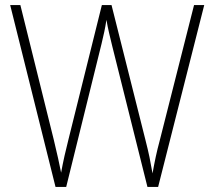

<svg xmlns="http://www.w3.org/2000/svg" viewBox="-20 -734 841 754"><path d="M782 -714 601 0H559L421 -552Q414 -581 408.5 -604Q403 -627 398 -656Q394 -630 389.5 -609Q385 -588 379 -563L240 0H198L20 -714H60L191 -186Q201 -144 208 -113Q215 -82 220 -56Q226 -89 233.5 -122.5Q241 -156 249 -187L380 -714H418L551 -185Q561 -146 567 -117Q573 -88 579 -53Q585 -87 591.5 -117.5Q598 -148 608 -185L742 -714Z"/></svg>

Font: Noto Sans Ethiopic SemiCondensed ExtraLight
Style: Regular
Weight: 200
Width: 4
Designer: Monotype Design Team
Foundry: Monotype Imaging Inc.
Version: Version 2.102; ttfautohint (v1.8.4.7-5d5b)